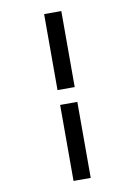

<svg xmlns="http://www.w3.org/2000/svg" viewBox="-105 -815 787 1122"><g transform="rotate(-10 289.0 -254.0)"><path d="M238 241V-210H340V241ZM238 -298V-749H340V-298Z"/></g></svg>

Font: Codetta
Style: Bold
Weight: 700
Designer: Ulrich Proeller
Foundry: PROSA GmbH
Version: Version 2.00;September 29, 2018;FontCreator 11.5.0.2427 64-b